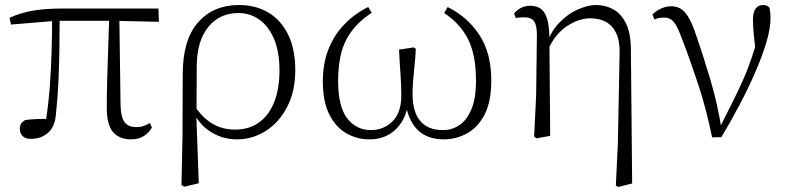

<svg xmlns="http://www.w3.org/2000/svg" viewBox="-20 -542 3148 766"><path d="M103 12Q81 12 70 0.5Q59 -11 59 -27Q59 -41 64.5 -49Q70 -57 80 -63Q101 -66 126.5 -67Q152 -68 183 -67L160 -41Q173 -120 178.5 -194.5Q184 -269 186 -340.5Q188 -412 188 -482H218Q218 -415 217 -348Q216 -281 213 -215Q210 -149 203 -85Q199 -36 171.5 -12Q144 12 103 12ZM24 -444 18 -471Q62 -491 111.5 -499.5Q161 -508 229 -508H612L614 -455L433 -459H204ZM503 14Q457 14 431.5 -14.5Q406 -43 406 -112Q406 -161 407.5 -220.5Q409 -280 411.5 -346.5Q414 -413 416 -482H456L461 -120Q463 -70 478.5 -52.5Q494 -35 522 -35Q541 -35 553.5 -39.5Q566 -44 578 -51L586 -33Q573 -11 552.5 1.5Q532 14 503 14Z M704 196 708 5 709 -246Q709 -383 770 -452.5Q831 -522 934 -522Q1000 -522 1050.5 -492Q1101 -462 1129.5 -404Q1158 -346 1158 -262Q1158 -178 1126 -116Q1094 -54 1041 -20Q988 14 925 14Q868 14 820.5 -16Q773 -46 747 -103H744L757 -119Q786 -74 826 -49.5Q866 -25 918 -25Q974 -25 1013.5 -53.5Q1053 -82 1074 -135Q1095 -188 1095 -261Q1095 -335 1073.5 -386Q1052 -437 1015 -463.5Q978 -490 931 -490Q856 -490 811 -434.5Q766 -379 765 -281L764 -97L763 -89L773 189L715 203Z M1454 14Q1403 14 1360.5 -11Q1318 -36 1293 -87Q1268 -138 1268 -217Q1268 -290 1291 -347Q1314 -404 1355 -446Q1396 -488 1449 -514L1463 -491Q1396 -448 1362.5 -385.5Q1329 -323 1329 -219Q1329 -116 1365.5 -69.5Q1402 -23 1459 -23Q1511 -23 1546 -58Q1581 -93 1581 -160Q1581 -203 1578 -243Q1575 -283 1572 -344L1631 -353L1639 -347Q1637 -309 1633.5 -277.5Q1630 -246 1628 -219Q1626 -192 1626 -166Q1626 -96 1656.5 -59.5Q1687 -23 1748 -23Q1783 -23 1812.5 -42.5Q1842 -62 1860.5 -105.5Q1879 -149 1879 -220Q1879 -322 1848 -384.5Q1817 -447 1752 -490L1766 -514Q1846 -474 1893 -402Q1940 -330 1940 -221Q1940 -137 1913.5 -85.5Q1887 -34 1843.5 -10Q1800 14 1750 14Q1685 14 1646.5 -23.5Q1608 -61 1596 -139H1609Q1605 -92 1584 -57.5Q1563 -23 1530 -4.5Q1497 14 1454 14Z M2111 2 2119 -161 2122 -402Q2122 -442 2110.5 -457.5Q2099 -473 2071 -473Q2063 -473 2055 -472.5Q2047 -472 2038 -470L2031 -488Q2040 -500 2056.5 -509.5Q2073 -519 2096 -519Q2120 -519 2137 -507.5Q2154 -496 2163 -466.5Q2172 -437 2172 -381V-377L2175 0L2120 10ZM2437 198 2445 30 2452 -330Q2453 -379 2438.5 -409.5Q2424 -440 2397.5 -454.5Q2371 -469 2335 -469Q2290 -469 2242.5 -438Q2195 -407 2167 -345L2157 -356H2159Q2174 -412 2209 -449Q2244 -486 2285 -504Q2326 -522 2357 -522Q2395 -522 2426.5 -505Q2458 -488 2477.5 -448.5Q2497 -409 2497 -342L2502 190L2446 204Z M2821 6Q2798 -107 2766 -204Q2734 -301 2702 -384Q2683 -437 2668 -454.5Q2653 -472 2630 -472Q2607 -472 2591 -464L2583 -484Q2597 -499 2617.5 -508Q2638 -517 2657 -517Q2682 -517 2699 -505Q2716 -493 2730.5 -466.5Q2745 -440 2759 -396Q2788 -313 2816 -217.5Q2844 -122 2859 -24H2846L2852 -34Q2879 -88 2902 -133.5Q2925 -179 2944.5 -223Q2964 -267 2980.5 -316.5Q2997 -366 3012 -427L2998 -311Q2991 -366 2987.5 -402Q2984 -438 2984 -462Q2984 -493 2994.5 -507.5Q3005 -522 3024 -522Q3034 -522 3040 -519Q3046 -516 3050 -511Q3052 -501 3053 -491Q3054 -481 3054 -469Q3054 -428 3037.5 -373Q3021 -318 2993.5 -254.5Q2966 -191 2931 -124.5Q2896 -58 2858 5Z"/></svg>

Font: Noto Serif JP ExtraLight
Style: Regular
Weight: 200
Designer: Ryoko NISHIZUKA  (kana & ideographs); Frank Grießhammer (Latin, Greek & Cyrillic); Wenlong ZHANG  (bopomofo); Sandoll Co
Foundry: Adobe
Version: Version 2.002-H1;hotconv 1.1.0;makeotfexe 2.6.0